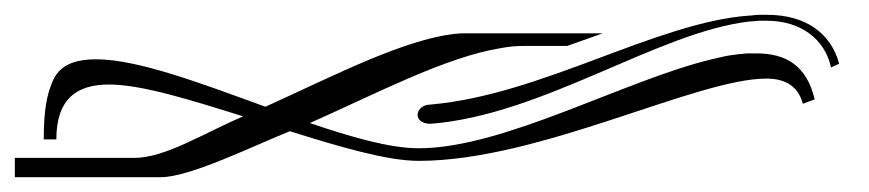

<svg xmlns="http://www.w3.org/2000/svg" viewBox="-30 -449 1172 259"><path d="M-10 -210H187C226 -210 309 -251 361 -272C428 -251 492 -232 535 -232C698 -232 909 -343 1004 -343C1030 -343 1047 -332 1053 -309L1069 -315C1058 -361 1030 -377 990 -377H979C975 -377 971 -376 967 -376C959 -375 951 -374 943 -372C939 -371 934 -370 930 -369C813 -341 650 -249 535 -249C496 -249 444 -264 388 -283C476 -322 571 -372 645 -384C656 -386 665 -387 675 -387H735L783 -404H604H591C520 -399 421 -347 328 -305C243 -336 156 -369 100 -369C70 -369 49 -361 40 -337C34 -322 29 -303 29 -261H46C46 -316 74 -335 117 -335C161 -335 228 -314 298 -292C244 -269 193 -236 151 -236H-10ZM551 -282C703 -294 858 -406 981 -420C985 -420 993 -421 993 -421H1005C1050 -421 1083 -396 1091 -358L1102 -363C1091 -404 1057 -429 1005 -429H993C989 -429 985 -428 981 -428C855 -419 701 -321 551 -308C530 -308 525 -282 551 -282Z"/></svg>

Font: FoglihtenDeH02
Style: Regular
Weight: 500
Designer: gluk (gluksza@wp.pl|www.glukfonts.pl)
Version: Version 0.68